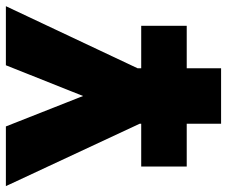

<svg xmlns="http://www.w3.org/2000/svg" viewBox="-78 -676 754 637"><g transform="rotate(-90 298.5 -357.0)"><path d="M391 0V-114H532V-265H391V-277L597 -714H401L299 -458L198 -714H0L207 -270V-265H65V-114H207V0Z"/></g></svg>

Font: Noto Sans UI SemiCondensed Black
Style: Regular
Weight: 900
Width: 4
Designer: Monotype Design Team
Foundry: Monotype Imaging Inc.
Version: 1.001